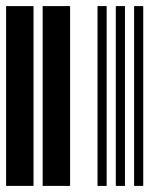

<svg xmlns="http://www.w3.org/2000/svg" viewBox="-20 -610 520 630"><path d="M0 0V-590H90V0ZM120 0V-590H210V0ZM300 0V-590H330V0ZM360 0V-590H390V0ZM420 0V-590H450V0Z"/></svg>

Font: Libre Barcode 39
Style: Regular
Weight: 400
Version: Version 1.005; ttfautohint (v1.8.3)